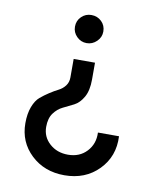

<svg xmlns="http://www.w3.org/2000/svg" viewBox="-88 -588 806 942"><g transform="rotate(10 315.5 -117.0)"><path d="M221.2 -446.2Q221.2 -476.2 241.9 -496.2Q262.5 -516.2 291.2 -516.2Q321.2 -516.2 341.9 -496.2Q362.5 -476.2 362.5 -446.2Q362.5 -417.5 341.2 -396.9Q320 -376.2 291.2 -376.2Q262.5 -376.2 241.9 -396.9Q221.2 -417.5 221.2 -446.2ZM296.2 281.2Q196.2 281.2 130 218.8Q63.8 156.2 63.8 62.5Q63.8 15 76.9 -19.4Q90 -53.8 110 -70.6Q130 -87.5 153.1 -102.5Q176.2 -117.5 196.2 -127.5Q216.2 -137.5 229.4 -155Q242.5 -172.5 242.5 -196.2V-288.8H348.8V-205Q348.8 -150 330 -116.9Q311.2 -83.8 284.4 -70Q257.5 -56.2 231.2 -43.8Q205 -31.2 186.2 -5.6Q167.5 20 167.5 62.5Q167.5 112.5 204.4 145.6Q241.2 178.8 296.2 178.8Q353.8 178.8 389.4 140.6Q425 102.5 422.5 46.2H527.5Q532.5 146.2 466.2 213.8Q400 281.2 296.2 281.2Z"/></g></svg>

Font: Now Medium
Style: Regular
Weight: 500
Designer: Alfredo Marco Pradil
Foundry: Alfredo Marco Pradil
Version: Version 1.002;PS 001.002;hotconv 1.0.88;makeotf.lib2.5.64775